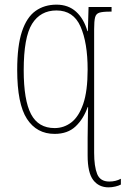

<svg xmlns="http://www.w3.org/2000/svg" viewBox="-20 -566 540 826"><path d="M447 240Q405 240 381 208.5Q357 177 357 103V27Q357 -11 358 -50.5Q359 -90 359 -105H357Q339 -54 305 -22Q271 10 215 10Q138 10 96 -54.5Q54 -119 54 -265Q54 -369 74.5 -430.5Q95 -492 133 -519Q171 -546 223 -546Q274 -546 307.5 -515.5Q341 -485 356 -432H358L361 -536H460V-516H453Q422 -516 407.5 -511.5Q393 -507 389 -491Q385 -475 385 -441V91Q385 150 398 182.5Q411 215 450 215Q478 215 500 203V228Q491 233 476 236.5Q461 240 447 240ZM215 -15Q255 -15 287 -39.5Q319 -64 338 -119Q357 -174 357 -267Q357 -382 326.5 -451.5Q296 -521 223 -521Q154 -521 118 -463.5Q82 -406 82 -264Q82 -135 113.5 -75Q145 -15 215 -15Z"/></svg>

Font: Noto Serif Condensed Thin
Style: Regular
Weight: 100
Width: 3
Designer: Monotype Design Team
Foundry: Monotype Imaging Inc.
Version: Version 2.013; ttfautohint (v1.8.4.7-5d5b)